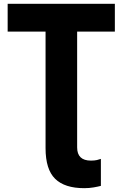

<svg xmlns="http://www.w3.org/2000/svg" viewBox="-20 -734 640 1003"><path d="M507 237V96Q499 99 486.5 102Q474 105 455 105Q383 105 383 36V-569H580V-714H20V-569H218V40Q218 151 268 200Q318 249 420 249Q446 249 469 245Q492 241 507 237Z"/></svg>

Font: Noto Sans Mono UI ExtraBold
Style: Regular
Weight: 800
Designer: Monotype Design team
Foundry: Monotype Imaging Inc.
Version: 1.000